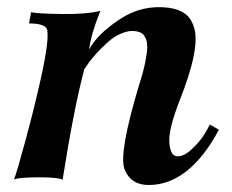

<svg xmlns="http://www.w3.org/2000/svg" viewBox="-20 -513 664 549"><path d="M606 -142Q521 16 405 16Q354 16 336 -29Q319 -75 378 -271Q390 -308 395.5 -336Q401 -364 401 -379Q401 -394 396.5 -403.5Q392 -413 387.5 -416.5Q383 -420 376 -422Q356 -428 332.5 -419.5Q309 -411 290 -394Q271 -377 255 -359.5Q239 -342 230 -328L221 -315Q191 -202 159 1Q147 -6 91.5 -6Q36 -6 20 0Q27 -16 51 -104.5Q75 -193 87 -246Q122 -392 115 -427Q111 -446 63 -446L69 -478Q86 -474 157 -473Q228 -472 267 -482Q240 -415 235 -372Q259 -416 322.5 -458Q386 -500 461 -491Q491 -487 509 -474Q527 -461 535.5 -432.5Q544 -404 533.5 -351.5Q523 -299 493 -224Q479 -188 471.5 -159.5Q464 -131 464 -114Q464 -97 467.5 -85.5Q471 -74 476.5 -70Q482 -66 488 -66Q507 -66 529 -87Q551 -108 562.5 -126Q574 -144 580 -157Z"/></svg>

Font: GFS Artemisia
Style: Bold Italic
Weight: 700
Italic angle: -12°
Designer: Designed by Takis Katsoulidis and George D. Matthiopoulos.
Foundry: Designed by Takis Katsoulidis and George D. Matthiopoulos.
Version: Version 1.0